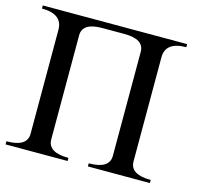

<svg xmlns="http://www.w3.org/2000/svg" viewBox="-98 -785 966 897"><g transform="rotate(15 384.5 -336.0)"><path d="M700 0H400V-15Q500 -15 500 -78V-581Q500 -642 405 -642H297Q202 -642 202 -581V-78Q202 -15 302 -15V0H2V-15Q102 -15 102 -78V-581Q102 -657 2 -657V-672H700V-657Q600 -657 600 -581V-78Q600 -15 700 -15Z"/></g></svg>

Font: Apparatus SIL
Style: Regular
Weight: 400
Version: Version 1.0